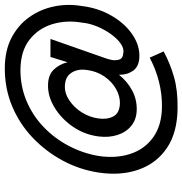

<svg xmlns="http://www.w3.org/2000/svg" viewBox="0 -750 759 799"><g transform="rotate(-90 379.5 -350.5)"><path d="M61 -320Q73 -399 111 -469.5Q149 -540 206.5 -594.5Q264 -649 337 -679.5Q410 -710 494 -710Q568 -710 621 -682.5Q674 -655 707 -609Q740 -563 752 -506Q764 -449 754 -390Q746 -322 714 -266.5Q682 -211 636 -179.5Q590 -148 541 -150Q501 -152 484 -177Q467 -202 468 -235Q440 -200 402.5 -180Q365 -160 321 -161Q282 -162 255.5 -183.5Q229 -205 217.5 -240.5Q206 -276 211 -318Q218 -377 251 -425.5Q284 -474 331.5 -503Q379 -532 428 -530Q468 -529 490 -505.5Q512 -482 520 -449L542 -520H617L536 -289Q534 -283 532 -276Q530 -269 529 -262Q527 -246 531.5 -232.5Q536 -219 557 -217Q576 -213 596.5 -227Q617 -241 636 -267Q655 -293 668.5 -325Q682 -357 685 -390Q696 -454 678.5 -512Q661 -570 614 -607Q567 -644 489 -645Q419 -645 358.5 -619.5Q298 -594 250.5 -548.5Q203 -503 172 -444Q141 -385 130 -320Q119 -248 138.5 -188Q158 -128 207.5 -92.5Q257 -57 334 -56Q440 -55 539 -107L565 -49Q515 -22 459 -6Q403 10 329 9Q227 8 163 -35.5Q99 -79 73 -153.5Q47 -228 61 -320ZM286 -320Q281 -284 294.5 -258.5Q308 -233 347 -231Q378 -230 408.5 -247Q439 -264 461 -296Q483 -328 488 -370Q493 -407 476 -433Q459 -459 421 -460Q390 -461 360.5 -441Q331 -421 311 -389Q291 -357 286 -320Z"/></g></svg>

Font: Von Book
Style: Italic
Weight: 400
Version: Version 4.000; ttfautohint (v1.8.4.7-5d5b)